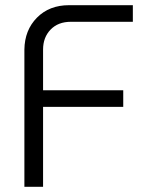

<svg xmlns="http://www.w3.org/2000/svg" viewBox="-20 -720 567 740"><path d="M74 0V-529Q75 -604 122.5 -652Q170 -700 246 -700H492V-636H253Q204 -636 175 -606Q146 -576 146 -529V-372H455V-308H146V0Z"/></svg>

Font: MuseoModerno Light
Style: Regular
Weight: 300
Designer: Pablo Cosgaya, Héctor Gatti, Marcela Romero, and the Authors of The MuseoModerno Project.
Foundry: Omnibus-Type Team
Version: Version 1.001